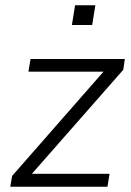

<svg xmlns="http://www.w3.org/2000/svg" viewBox="-20 -709 499 729"><path d="M19 0 26 -41 373 -437H88L96 -485H454L448 -444L101 -49H396L388 0ZM253 -614 265 -689H342L330 -614Z"/></svg>

Font: Nunito Sans Light
Style: Italic
Weight: 300
Italic angle: -9°
Designer: Vernon Adams
Foundry: Vernon Adams
Version: Version 3.006; ttfautohint (v1.8.3)